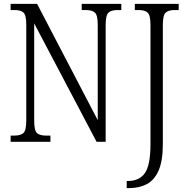

<svg xmlns="http://www.w3.org/2000/svg" viewBox="-20 -734 973 994"><path d="M636 240V203H642Q702 203 730.5 161.5Q759 120 759 13V-606Q759 -655 744.5 -668.5Q730 -682 698 -682H678V-714H905V-682H884Q852 -682 837.5 -668.5Q823 -655 823 -603V12Q823 99 801 149Q779 199 739.5 219.5Q700 240 647 240ZM35 0V-32H53Q87 -32 101.5 -45.5Q116 -59 116 -111V-605Q116 -656 101.5 -669Q87 -682 55 -682H35V-714H172L486 -112V-605Q486 -655 471.5 -668.5Q457 -682 425 -682H403V-714H608V-682H589Q556 -682 541.5 -668.5Q527 -655 527 -603V0H480L157 -613V-111Q157 -59 171 -45.5Q185 -32 219 -32H241V0Z"/></svg>

Font: Noto Serif Condensed Light
Style: Regular
Weight: 300
Width: 3
Designer: Monotype Design Team
Foundry: Monotype Imaging Inc.
Version: Version 2.013